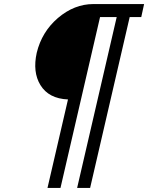

<svg xmlns="http://www.w3.org/2000/svg" viewBox="-20 -749 730 946"><path d="M315 -259Q220 -263 179 -330Q140 -394 161 -489Q186 -592 265 -660Q346 -729 440 -729H690L676 -665H619L424 177H360L555 -665H473L278 177H214Z"/></svg>

Font: Miedinger
Style: Italic
Weight: 400
Italic angle: -13°
Version: Version 001.000